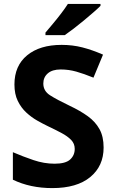

<svg xmlns="http://www.w3.org/2000/svg" viewBox="-20 -954 591 984"><path d="M511 -198Q511 -103 442.5 -46.5Q374 10 248 10Q135 10 46 -33V-174Q97 -152 151.5 -133.5Q206 -115 260 -115Q316 -115 339.5 -136.5Q363 -158 363 -191Q363 -218 344.5 -237Q326 -256 295 -272.5Q264 -289 224 -308Q199 -320 170 -336.5Q141 -353 114.5 -377.5Q88 -402 71 -437Q54 -472 54 -521Q54 -617 119 -670.5Q184 -724 296 -724Q352 -724 402.5 -711Q453 -698 508 -674L459 -556Q410 -576 371 -587Q332 -598 291 -598Q248 -598 225 -578Q202 -558 202 -526Q202 -488 236 -466Q270 -444 337 -412Q392 -386 430.5 -358Q469 -330 490 -292Q511 -254 511 -198ZM495 -924Q481 -910 458 -890Q435 -870 408.5 -848Q382 -826 356.5 -806.5Q331 -787 312 -774H213V-787Q229 -806 250.5 -831.5Q272 -857 293 -884.5Q314 -912 328 -934H495Z"/></svg>

Font: Noto Sans Vithkuqi
Style: Bold
Weight: 700
Version: Version 1.001; ttfautohint (v1.8.4.7-5d5b)